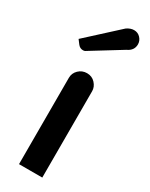

<svg xmlns="http://www.w3.org/2000/svg" viewBox="-196 -783 641 822"><g transform="rotate(30 124.0 -371.5)"><path d="M178 -427V0H63V-427Q63 -450 80 -466.5Q97 -483 121 -483Q146 -483 162 -465.5Q178 -448 178 -427ZM65.6 -560.9Q62 -559.1 55.7 -559.1Q41.2 -559.1 31.2 -571.5L15.8 -591.8L168 -731.1Q186.1 -743.4 203.3 -743.4Q222.3 -743.4 235 -729.8Q247.7 -716.1 247.7 -698.5Q247.7 -667.6 216 -653.5Z"/></g></svg>

Font: FifthLeg
Style: Bold
Weight: 700
Designer: Jakub Steiner
Version: Version 1.0